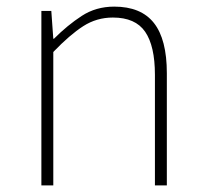

<svg xmlns="http://www.w3.org/2000/svg" viewBox="-20 -560 620 580"><path d="M105 0V-527H135L141 -443H143Q184 -484 227 -512Q270 -540 325 -540Q406 -540 445 -490.5Q484 -441 484 -339V0H448V-334Q448 -421 418.5 -464Q389 -507 321 -507Q272 -507 231.5 -481Q191 -455 141 -403V0Z"/></svg>

Font: Noto Sans TC
Style: Regular
Weight: 100
Designer: Ryoko NISHIZUKA 西塚涼子 (kana, bopomofo & ideographs); Paul D. Hunt (Latin, Greek & Cyrillic); Sandoll Communications 산돌커뮤니
Foundry: Adobe
Version: Version 2.004;hotconv 1.0.118;makeotfexe 2.5.65603